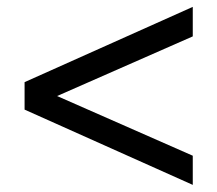

<svg xmlns="http://www.w3.org/2000/svg" viewBox="-20 -636 626 553"><path d="M535.2 -103.5 50.8 -320.3V-399.4L535.2 -616.2V-531.2L144.5 -359.4L535.2 -187.5Z"/></svg>

Font: Min Sans Medium
Style: Regular
Weight: 500
Designer: Jinseong-Kim, NotoSansCJK, Nunito
Foundry: Jinseong-Kim
Version: Version 1.400;Glyphs 3.1.2 (3151)